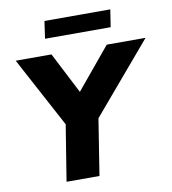

<svg xmlns="http://www.w3.org/2000/svg" viewBox="-95 -975 947 1057"><g transform="rotate(-10 378.5 -446.5)"><path d="M191 0 249 -360 270 -259 31 -705H231L363 -448H327L540 -705H757L378 -259L432 -360L375 0ZM211 -796 225 -893H593L578 -796Z"/></g></svg>

Font: Nunito Sans 12pt ExtraLight 12pt Black
Style: Italic
Weight: 900
Italic angle: -9°
Version: Version 3.101;gftools[0.9.27]